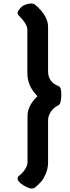

<svg xmlns="http://www.w3.org/2000/svg" viewBox="-20 -867 402 1102"><path d="M138 63V-202Q138 -260 195 -315Q137 -373 137 -447V-697Q137 -729 86 -780Q81 -785 81 -793.5Q81 -802 95 -818.5Q109 -835 128 -841Q147 -847 158 -847Q169 -847 179 -842Q256 -778 256 -712V-457Q256 -396 316 -373Q332 -366 332 -328Q332 -272 316 -263Q289 -251 272.5 -226.5Q256 -202 256 -177V63Q256 99 243 129.5Q230 160 218 173.5Q206 187 183 208Q175 215 160 215Q145 215 113 195.5Q81 176 81 156Q81 149 86 145Q138 103 138 63Z"/></svg>

Font: Lilita One
Style: Regular
Weight: 400
Designer: Juan Montoreano
Foundry: Juan Montoreano
Version: Version 1.002